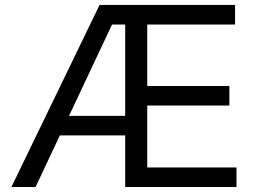

<svg xmlns="http://www.w3.org/2000/svg" viewBox="-20 -747 1030 767"><path d="M25.6 0 377.8 -727.3H919V-649.1H568.2V-403.4H896.3V-325.3H568.2V-78.1H924.7V0H480.1V-206H219.1L122.2 0ZM255.7 -284.1H480.1V-649.1H427.6Z"/></svg>

Font: Inter UI
Style: Regular
Weight: 400
Designer: Rasmus Andersson
Foundry: rsms
Version: 3.2;8d6f07862